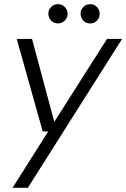

<svg xmlns="http://www.w3.org/2000/svg" viewBox="-20 -682 603 917"><path d="M40 215 210 -54H184L60 -496H133L239 -101H240L491 -496H563L113 215ZM257 -570Q238 -570 224.5 -583.5Q211 -597 211 -617Q211 -635 224 -648.5Q237 -662 257 -662Q276 -662 289.5 -648.5Q303 -635 303 -616Q303 -597 289 -583.5Q275 -570 257 -570ZM411 -570Q391 -570 378 -583.5Q365 -597 365 -617Q365 -635 378 -648.5Q391 -662 411 -662Q430 -662 443 -648.5Q456 -635 456 -616Q456 -597 443 -583.5Q430 -570 411 -570Z"/></svg>

Font: DM Sans 28pt Light
Style: Italic
Weight: 300
Italic angle: -10°
Version: Version 4.004;gftools[0.9.30]